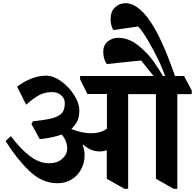

<svg xmlns="http://www.w3.org/2000/svg" viewBox="-20 -1145 1222 1203"><path d="M15 0ZM1181 -555H1091V38H1068L957 -25V-555H783V38H760L649 -25V-203H647Q624 -196 607 -196Q580 -196 556.5 -204.5Q533 -213 500 -239H497Q510 -209 510 -173Q510 -124 488 -83.5Q466 -43 427.5 -20Q389 3 341 3Q243 3 163 -74.5Q83 -152 15 -261L48 -292Q108 -212 167.5 -167Q227 -122 286 -122Q338 -122 369.5 -149.5Q401 -177 401 -214Q401 -261 367 -302Q302 -280 229 -273L177 -368L186 -385Q245 -391 286 -399Q327 -407 353 -424Q371 -435 378.5 -454Q386 -473 386 -500Q386 -527 364 -547.5Q342 -568 306 -568Q262 -568 226.5 -549.5Q191 -531 144 -489L87 -602Q180 -671 270 -671Q314 -671 363 -636Q412 -601 444.5 -549.5Q477 -498 477 -454Q477 -412 464.5 -386.5Q452 -361 427 -337Q454 -325 488 -317.5Q522 -310 548 -310Q581 -310 605 -317Q629 -324 650 -339V-556H528L482 -647V-669H1133L1182 -577ZM1026 -804Q1047 -753 1080 -659H1017Q1009 -688 980 -754Q947 -824 907.5 -891Q868 -958 845 -979L692 -957H690Q673 -984 673 -1027Q673 -1073 701 -1099Q729 -1125 766 -1125Q897 -1125 1026 -804ZM1028 -625H975Q967 -638 938.5 -673.5Q910 -709 898 -724L864 -766L652 -744H649Q627 -774 627 -821Q627 -862 655 -885Q683 -908 720 -908Q788 -908 848.5 -858.5Q909 -809 944.5 -757Q980 -705 1028 -625Z"/></svg>

Font: Martel Heavy
Style: Regular
Weight: 900
Designer: Dan Reynolds
Foundry: Dan Reynolds
Version: Version 1.001; ttfautohint (v1.1) -l 5 -r 5 -G 72 -x 0 -D la